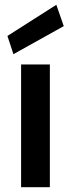

<svg xmlns="http://www.w3.org/2000/svg" viewBox="-20 -781 296 801"><path d="M68 0V-512H188V0ZM36 -555 11 -631 215 -761 246 -672Z"/></svg>

Font: DM Sans 12pt SemiBold
Style: Regular
Weight: 600
Version: Version 4.004;gftools[0.9.30]